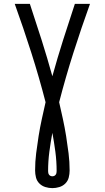

<svg xmlns="http://www.w3.org/2000/svg" viewBox="-20 -755 540 990"><path d="M250 215Q232 215 214 209.5Q196 204 183 191Q170 178 165.5 160Q161 142 161 124Q161 79 166.5 35Q172 -9 179 -53Q186 -97 195.5 -140.5Q205 -184 215 -228Q182 -356 141.5 -483Q101 -610 56 -735H134Q165 -642 194.5 -549Q224 -456 250 -362Q276 -456 305.5 -549Q335 -642 366 -735H444Q399 -610 358.5 -483Q318 -356 285 -228Q295 -184 304.5 -140.5Q314 -97 321 -53Q328 -9 333.5 35Q339 79 339 124Q339 142 334.5 160Q330 178 317 191Q304 204 286 209.5Q268 215 250 215ZM250 154Q255 154 259.5 152Q264 150 267 146Q270 142 271 137Q272 132 272 127Q272 77 265.5 27.5Q259 -22 250 -70Q241 -22 234.5 27.5Q228 77 228 127Q228 132 229 137Q230 142 233 146Q236 150 240.5 152Q245 154 250 154Z"/></svg>

Font: Zed Mono
Style: Regular
Weight: 400
Monospace: yes
Designer: Belleve Invis
Foundry: Belleve Invis
Version: Version 1.0.0; ttfautohint (v1.8.4)